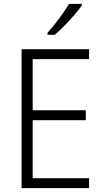

<svg xmlns="http://www.w3.org/2000/svg" viewBox="-20 -1033 534 987"><path d="M438 -66H91V-780H438V-729H148V-466H421V-415H148V-117H438ZM401 -1005Q386 -984 362 -956Q338 -928 311 -900.5Q284 -873 261 -854H224V-864Q253 -897 284 -938Q315 -979 335 -1013H401Z"/></svg>

Font: Noto Sans Malayalam UI SemiCondensed Light
Style: Regular
Weight: 300
Width: 4
Designer: Jelle Bosma - Monotype Design Team
Foundry: Monotype Imaging Inc.
Version: Version 2.104; ttfautohint (v1.8.4.7-5d5b)